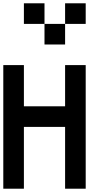

<svg xmlns="http://www.w3.org/2000/svg" viewBox="-20 -1145 665 1165"><path d="M0 0V-750H125V-500H375V-750H500V0H375V-375H125V0ZM125 -1000V-1125H250V-1000ZM250 -875V-1000H375V-875ZM375 -1000V-1125H500V-1000Z"/></svg>

Font: Galmuri7 Regular
Style: Regular
Weight: 400
Designer: Lee Minseo (quiple)
Version: Version 2.399;hotconv 1.1.1;makeotfexe 2.6.0 DEVELOPMENT